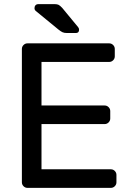

<svg xmlns="http://www.w3.org/2000/svg" viewBox="-20 -910 632 930"><path d="M181 -309H487Q498 -309 506 -317Q514 -325 514 -336V-372Q514 -383 506 -391Q498 -399 487 -399H181V-610H509Q520 -610 528 -618Q536 -626 536 -637V-673Q536 -684 528 -692Q520 -700 509 -700H113Q102 -700 94 -692Q86 -684 86 -673V-27Q86 -16 94 -8Q102 0 113 0H517Q528 0 536 -8Q544 -16 544 -27V-63Q544 -74 536 -82Q528 -90 517 -90H181ZM363 -766Q363 -750 347 -750H305Q291 -750 282.5 -754Q274 -758 263 -767L152 -858Q147 -863 147 -870Q147 -879 152 -884.5Q157 -890 166 -890H245Q257 -890 264 -886.5Q271 -883 282 -871L358 -779Q363 -774 363 -766Z"/></svg>

Font: Contemporary
Style: Regular
Weight: 400
Designer: Victor Tran
Foundry: Victor Tran
Version: Version 1.100